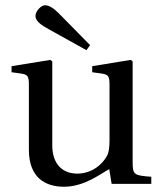

<svg xmlns="http://www.w3.org/2000/svg" viewBox="-20 -700 609 731"><path d="M115 -639C115 -619 139 -603 167 -588L309 -509L323 -528L212 -641C184 -670 167 -680 151 -680C137 -680 115 -658 115 -639ZM24 -425 60 -420C84 -416 90 -412 90 -378V-130C90 -22 154 11 224 11C304 11 369 -43 396 -56L405 0H556V-27C491 -32 485 -34 485 -82V-466L478 -472L331 -448V-425L367 -420C391 -416 397 -412 397 -378V-166C397 -140 394 -119 389 -110C367 -67 323 -39 274 -39C219 -39 179 -74 179 -147V-466L172 -472L24 -448Z"/></svg>

Font: erewhon
Style: Regular
Weight: 400
Version: Version 1.0.0